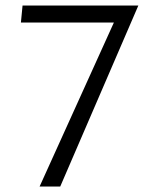

<svg xmlns="http://www.w3.org/2000/svg" viewBox="-20 -678 553 698"><path d="M62 -658H483L199 0H124L394 -596H56Z"/></svg>

Font: EauTestInfant
Style: Regular
Weight: 400
Designer: Christian Thalmann (Catharsis Fonts)
Version: Version 0.001;PS 000.001;hotconv 1.0.88;makeotf.lib2.5.64775